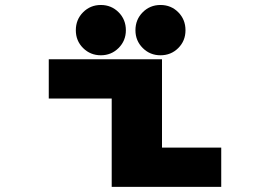

<svg xmlns="http://www.w3.org/2000/svg" viewBox="-20 -732 1090 752"><path d="M277 -613.5Q277 -655.5 305.5 -684Q334 -712.5 375 -712.5Q416 -712.5 444.5 -684Q473 -655.5 473 -613.5Q473 -572.5 444.5 -544Q416 -515.5 375 -515.5Q334 -515.5 305.5 -543.8Q277 -572 277 -613.5ZM608.5 -515.5Q567.5 -515.5 539 -544Q510.5 -572.5 510.5 -613.5Q510.5 -655.5 539 -684Q567.5 -712.5 608.5 -712.5Q650 -712.5 678.2 -684Q706.5 -655.5 706.5 -613.5Q706.5 -572 678.2 -543.8Q650 -515.5 608.5 -515.5ZM614.5 -154H846.5V0H417.5V-346H171V-500H614.5Z"/></svg>

Font: League Mono Extended ExtraBold
Style: Regular
Weight: 800
Width: 9
Designer: Tyler Finck
Foundry: The League of Moveable Type / Tyler Finck
Version: Version 2.210